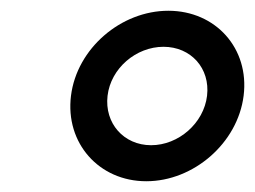

<svg xmlns="http://www.w3.org/2000/svg" viewBox="-20 -804 474 357"><path d="M180 -626C186 -677 233 -717 284 -717C335 -717 371 -677 365 -626C359 -575 312 -534 261 -534C210 -534 174 -575 180 -626ZM112 -626C101 -538 164 -467 252 -467C340 -467 422 -538 433 -626C444 -714 381 -784 293 -784C205 -784 123 -714 112 -626Z"/></svg>

Font: Charger
Style: BdIt
Weight: 400
Designer: Jasper
Foundry: Cannot Into Space Fonts
Version: Version 0.98